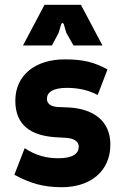

<svg xmlns="http://www.w3.org/2000/svg" viewBox="-20 -771 516 802"><path d="M238 11C357 11 441 -55 441 -167C441 -266 371 -315 271 -322L221 -324C191 -326 176 -339 176 -358C176 -385 200 -404 260 -404C307 -404 352 -394 388 -374L429 -481C374 -511 328 -523 251 -523C127 -523 44 -457 44 -350C44 -245 113 -205 209 -198L259 -195C294 -192 309 -177 309 -158C309 -130 285 -110 224 -110C174 -110 131 -121 83 -152L40 -41C105 -6 159 11 238 11ZM76 -581H197L225 -634L235 -668C238 -677 245 -677 247 -668L257 -634L287 -581H408L318 -751H166Z"/></svg>

Font: Finlandica
Style: Bold
Weight: 700
Designer: Niklas Ekholm, Juho Hiilivirta, Jaakko Suomalainen
Foundry: Helsinki Type Studio
Version: Version 2.000;Glyphs 3.2 (3202)